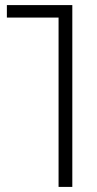

<svg xmlns="http://www.w3.org/2000/svg" viewBox="-20 -734 379 754"><path d="M210 0H264V-714H7V-665H210Z"/></svg>

Font: Noto Sans Georgian ExtraCondensed Light
Style: Regular
Weight: 300
Width: 2
Designer: Monotype Design Team, Akaki Razmadze
Foundry: Google LLC
Version: Version 2.005